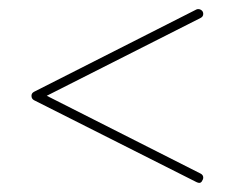

<svg xmlns="http://www.w3.org/2000/svg" viewBox="-20 -452 522 427"><path d="M417 -47 56 -229Q50 -232 50 -239Q50 -245 56 -248L417 -431Q422 -433 427 -430Q432 -427 432 -421Q432 -415 426 -412L84 -239L426 -66Q432 -63 432 -57Q432 -53 428.5 -48Q425 -43 417 -47Z"/></svg>

Font: Zen Loop
Style: Regular
Weight: 400
Designer: Yoshimichi Ohira
Foundry: A-1 Corp ZenFonts
Version: Version 1.000; ttfautohint (v1.8.3)